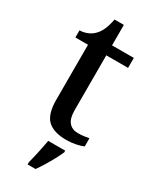

<svg xmlns="http://www.w3.org/2000/svg" viewBox="-223 -719 812 1000"><g transform="rotate(30 183.5 -219.0)"><path d="M244 10Q168 10 131.5 -24.5Q95 -59 95 -146V-476H19V-519Q41 -519 64 -528Q87 -537 103 -554Q120 -571 131 -596.5Q142 -622 149 -659H205V-536H336V-476H205V-146Q205 -97 224.5 -74Q244 -51 279 -51Q297 -51 313 -53Q329 -55 345 -58V-9Q331 -2 302.5 4Q274 10 244 10ZM134 208Q140 186 145.5 161Q151 136 156.5 110Q162 84 166 61H268V71Q259 92 244.5 119Q230 146 213.5 173Q197 200 182 221H134Z"/></g></svg>

Font: Noto Serif Khmer Medium
Style: Regular
Weight: 500
Version: Version 2.003